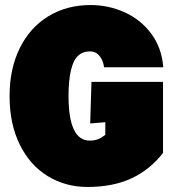

<svg xmlns="http://www.w3.org/2000/svg" viewBox="-20 -730 690 762"><path d="M18 -349Q18 -457 58.5 -539Q99 -621 172 -665.5Q245 -710 339 -710Q411 -710 475 -681Q539 -652 580.5 -596Q622 -540 628 -463H393Q390 -489 375.5 -507.5Q361 -526 337 -526Q290 -526 271 -480.5Q252 -435 252 -349Q252 -172 336 -172Q355 -172 369 -177.5Q383 -183 398 -195V-245L338 -240L343 -405H627V-123Q576 -57 502.5 -22.5Q429 12 327 12Q240 12 169.5 -31Q99 -74 58.5 -156Q18 -238 18 -349Z"/></svg>

Font: Azeret Mono Black
Style: Regular
Weight: 900
Designer: Martin Vácha
Foundry: Displaay
Version: Version 1.000; Glyphs 3.0.3, build 3074